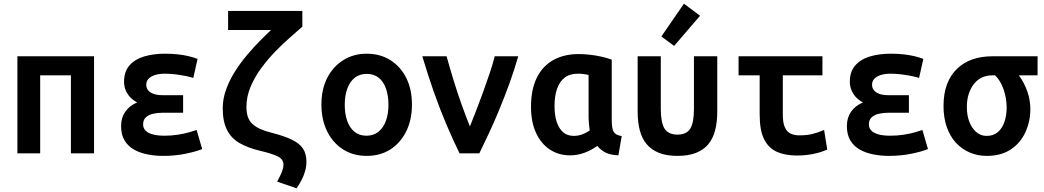

<svg xmlns="http://www.w3.org/2000/svg" viewBox="-20 -828 5640 1037"><path d="M74 0V-524H488V0H363V-421H197V0Z M861 14Q818 14 777 6Q736 -2 704 -20Q672 -38 653 -69Q634 -100 634 -147Q634 -192 656.5 -224.5Q679 -257 721 -275Q701 -285 685.5 -300.5Q670 -316 660 -338Q650 -360 650 -387Q650 -442 680 -475.5Q710 -509 760 -523.5Q810 -538 871 -538Q908 -538 940 -534.5Q972 -531 999 -524.5Q1026 -518 1047 -510L1024 -407Q1010 -412 985.5 -417Q961 -422 931 -426Q901 -430 871 -430Q837 -430 814.5 -422Q792 -414 781 -401Q770 -388 770 -371Q770 -353 780 -340.5Q790 -328 809.5 -321Q829 -314 856 -314H969V-219H856Q830 -219 806.5 -213.5Q783 -208 768 -194.5Q753 -181 753 -156Q753 -127 782 -111Q811 -95 867 -95Q906 -95 941 -100.5Q976 -106 1002 -113.5Q1028 -121 1042 -126L1072 -23Q1038 -9 981.5 2.5Q925 14 861 14Z M1582 189 1477 153Q1486 136 1493.5 120.5Q1501 105 1506 90Q1511 75 1511 61Q1511 32 1479.5 16.5Q1448 1 1383 -14Q1317 -30 1272.5 -56Q1228 -82 1205.5 -127.5Q1183 -173 1183 -242Q1183 -295 1201.5 -345.5Q1220 -396 1249.5 -442.5Q1279 -489 1314 -530.5Q1349 -572 1383 -606.5Q1417 -641 1444 -666H1212V-769H1613V-684Q1587 -661 1548.5 -627.5Q1510 -594 1469 -552Q1428 -510 1392 -461.5Q1356 -413 1333.5 -359.5Q1311 -306 1311 -251Q1311 -220 1318.5 -197.5Q1326 -175 1343 -159Q1360 -143 1385.5 -131.5Q1411 -120 1447 -111Q1514 -94 1555.5 -74Q1597 -54 1616 -26Q1635 2 1635 45Q1635 71 1628 96Q1621 121 1609 144Q1597 167 1582 189Z M1960 14Q1888 14 1833 -21Q1778 -56 1747 -118.5Q1716 -181 1716 -263Q1716 -346 1747.5 -407.5Q1779 -469 1834.5 -503.5Q1890 -538 1960 -538Q2033 -538 2088 -503.5Q2143 -469 2174 -407.5Q2205 -346 2205 -263Q2205 -181 2174 -118.5Q2143 -56 2088.5 -21Q2034 14 1960 14ZM1959 -95Q1997 -95 2023.5 -116Q2050 -137 2064 -174.5Q2078 -212 2078 -262Q2078 -312 2064.5 -350Q2051 -388 2025 -408.5Q1999 -429 1960 -429Q1923 -429 1896.5 -408.5Q1870 -388 1856 -350Q1842 -312 1842 -262Q1842 -212 1855.5 -174.5Q1869 -137 1895 -116Q1921 -95 1959 -95Z M2462 0Q2429 -67 2393.5 -150Q2358 -233 2324.5 -327.5Q2291 -422 2261 -524H2392Q2408 -466 2429 -397Q2450 -328 2473.5 -262.5Q2497 -197 2518 -145Q2533 -183 2551.5 -230Q2570 -277 2588.5 -328.5Q2607 -380 2624 -430Q2641 -480 2652 -524H2779Q2757 -447 2730.5 -374.5Q2704 -302 2676.5 -235.5Q2649 -169 2621.5 -110Q2594 -51 2569 0Z M3059 11Q2997 11 2949.5 -20.5Q2902 -52 2875 -110.5Q2848 -169 2848 -251Q2848 -345 2879.5 -408.5Q2911 -472 2969 -504Q3027 -536 3105 -536Q3135 -536 3165.5 -532.5Q3196 -529 3226 -522.5Q3256 -516 3284 -506V-181Q3284 -132 3295 -115Q3306 -98 3338 -93L3320 11Q3277 9 3251.5 -3.5Q3226 -16 3206 -40Q3173 -16 3135.5 -2.5Q3098 11 3059 11ZM3079 -94Q3102 -94 3124 -102Q3146 -110 3165 -123Q3163 -139 3161 -160Q3159 -181 3159 -200V-423Q3148 -426 3132.5 -428Q3117 -430 3102 -430Q3057 -430 3029.5 -408.5Q3002 -387 2988.5 -348Q2975 -309 2975 -256Q2975 -205 2987 -169Q2999 -133 3022 -113.5Q3045 -94 3079 -94Z M3639 14Q3580 14 3539 -2.5Q3498 -19 3472.5 -49.5Q3447 -80 3435.5 -124.5Q3424 -169 3424 -226V-524H3549V-240Q3549 -165 3569.5 -133Q3590 -101 3639 -101Q3688 -101 3708 -133Q3728 -165 3728 -240V-524H3854V-226Q3854 -169 3842.5 -124.5Q3831 -80 3806 -49.5Q3781 -19 3739.5 -2.5Q3698 14 3639 14ZM3621 -580 3552 -631 3674 -808 3761 -743Z M4283 12Q4222 12 4177 -7.5Q4132 -27 4107.5 -75Q4083 -123 4083 -209V-421H3969V-524H4422V-421H4208V-209Q4208 -166 4218.5 -141.5Q4229 -117 4249 -107Q4269 -97 4297 -97Q4337 -97 4366.5 -104Q4396 -111 4431 -126L4448 -20Q4411 -4 4369.5 4Q4328 12 4283 12Z M4781 14Q4738 14 4697 6Q4656 -2 4624 -20Q4592 -38 4573 -69Q4554 -100 4554 -147Q4554 -192 4576.5 -224.5Q4599 -257 4641 -275Q4621 -285 4605.5 -300.5Q4590 -316 4580 -338Q4570 -360 4570 -387Q4570 -442 4600 -475.5Q4630 -509 4680 -523.5Q4730 -538 4791 -538Q4828 -538 4860 -534.5Q4892 -531 4919 -524.5Q4946 -518 4967 -510L4944 -407Q4930 -412 4905.5 -417Q4881 -422 4851 -426Q4821 -430 4791 -430Q4757 -430 4734.5 -422Q4712 -414 4701 -401Q4690 -388 4690 -371Q4690 -353 4700 -340.5Q4710 -328 4729.5 -321Q4749 -314 4776 -314H4889V-219H4776Q4750 -219 4726.5 -213.5Q4703 -208 4688 -194.5Q4673 -181 4673 -156Q4673 -127 4702 -111Q4731 -95 4787 -95Q4826 -95 4861 -100.5Q4896 -106 4922 -113.5Q4948 -121 4962 -126L4992 -23Q4958 -9 4901.5 2.5Q4845 14 4781 14Z M5309 14Q5260 14 5217 -4.5Q5174 -23 5142.5 -57.5Q5111 -92 5093.5 -142Q5076 -192 5076 -255Q5076 -323 5095 -373Q5114 -423 5149.5 -457Q5185 -491 5233 -507.5Q5281 -524 5339 -524H5584V-421H5483Q5513 -380 5529 -333Q5545 -286 5545 -239Q5545 -173 5518.5 -114.5Q5492 -56 5439.5 -21Q5387 14 5309 14ZM5309 -94Q5346 -94 5370 -115Q5394 -136 5405.5 -171Q5417 -206 5417 -247Q5417 -296 5401 -343.5Q5385 -391 5355 -421H5338Q5309 -421 5284 -409.5Q5259 -398 5241 -375.5Q5223 -353 5212.5 -321.5Q5202 -290 5202 -249Q5202 -205 5215.5 -170Q5229 -135 5253 -114.5Q5277 -94 5309 -94Z"/></svg>

Font: Ubuntu Sans Mono SemiBold
Style: Regular
Weight: 600
Monospace: yes
Designer: Dalton Maag Ltd
Foundry: Dalton Maag Ltd
Version: Version 1.006